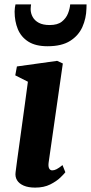

<svg xmlns="http://www.w3.org/2000/svg" viewBox="-20 -844 414 874"><path d="M140 10Q109 10 88 1Q67 -8 57.5 -23.8Q48 -39.5 51 -60.5Q53.5 -83 58 -114.5Q62.5 -146 67.8 -185.2Q73 -224.5 79.5 -270.2Q86 -316 92.8 -366.8Q99.5 -417.5 107 -472L49.5 -501L57 -541.5L240 -567L266 -555L201.5 -105Q199 -87 203.5 -77.8Q208 -68.5 218 -68.5Q227 -68.5 237.5 -73.8Q248 -79 264.5 -92.5L277.5 -60Q272 -52.5 254.8 -35.8Q237.5 -19 208.8 -4.5Q180 10 140 10ZM196.5 -633.5Q142 -633.5 109 -654.5Q76 -675.5 61.2 -711.2Q46.5 -747 46.5 -791.5Q46.5 -800.5 47.8 -809.2Q49 -818 50.5 -824H121.5Q121 -819.5 120.2 -814.2Q119.5 -809 119.5 -803Q119.5 -783.5 128.8 -766.8Q138 -750 157 -740Q176 -730 206 -730Q242 -730 261.5 -745.5Q281 -761 289.5 -782.8Q298 -804.5 299.5 -824H374Q374 -819.5 373.8 -815Q373.5 -810.5 373.5 -805Q372.5 -760.5 355 -721.2Q337.5 -682 299.2 -657.8Q261 -633.5 196.5 -633.5Z"/></svg>

Font: Merriweather 20pt ExtraBold
Style: Italic
Weight: 800
Italic angle: -7.8°
Version: Version 2.101